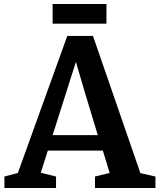

<svg xmlns="http://www.w3.org/2000/svg" viewBox="-20 -936 796 956"><path d="M2 0ZM510 -916V-818H242V-916ZM69 -75 315 -757H443L679 -74L754 -57V0H453V-57L526 -75L492 -186H218L183 -76L259 -57V0H2V-57ZM401 -481 358 -628 242 -263H467Z"/></svg>

Font: Martel ExtraBold
Style: Regular
Weight: 800
Designer: Dan Reynolds
Foundry: Dan Reynolds
Version: Version 1.001; ttfautohint (v1.1) -l 5 -r 5 -G 72 -x 0 -D la